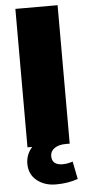

<svg xmlns="http://www.w3.org/2000/svg" viewBox="-60 -739 450 974"><g transform="rotate(-5 164.5 -252.5)"><path d="M297 182Q247 200 185 200Q127 200 88 168.5Q49 137 49 83Q49 36 81 0H57V-705H272V0H252Q216 0 194.5 15Q173 30 173 55Q173 101 228 101Q252 101 279 92Z"/></g></svg>

Font: Nunito Sans Heavy
Style: Regular
Weight: 400
Designer: Vernon Adams
Foundry: Vernon Adams
Version: Version 2.500